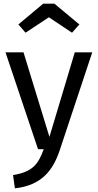

<svg xmlns="http://www.w3.org/2000/svg" viewBox="-20 -812 532 1045"><path d="M10 -527 187 0H218C188 82 158 123 51 141L61 213C207 197 269 115 306 3L482 -527H387L249 -67L108 -527ZM80 -679 119 -634 246 -718 372 -634 412 -679 276 -792H215Z"/></svg>

Font: FiraGO Unicode
Style: Regular
Weight: 400
Designer: bBox Type
Foundry: bBox Type GmbH
Version: Version 1.001;PS 001.001;hotconv 1.0.88;makeotf.lib2.5.64775